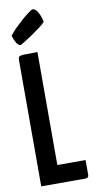

<svg xmlns="http://www.w3.org/2000/svg" viewBox="-101 -968 506 1011"><g transform="rotate(-10 151.5 -463.0)"><path d="M34 0V-673Q34 -687 38.5 -692.5Q43 -698 64.5 -699Q86 -700 137 -700V-96H288V-19Q288 -7 282.5 -3.5Q277 0 269 0ZM57 -752Q45 -752 36 -766.5Q27 -781 22.5 -794.5Q18 -808 18 -808Q32 -827 52.5 -847Q73 -867 94 -885.5Q115 -904 130.5 -915Q146 -926 150 -926Q167 -926 180 -901Q193 -876 197 -851Q189 -841 169 -826Q149 -811 126 -795Q103 -779 83.5 -767Q64 -755 57 -752Z"/></g></svg>

Font: Yanone Kaffeesatz ExtraLight SemiBold
Style: Regular
Weight: 600
Version: Version 2.003